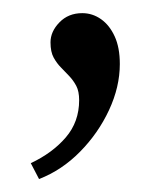

<svg xmlns="http://www.w3.org/2000/svg" viewBox="-20 -113 254 295"><path d="M40 162.1 27.3 137.7Q60.5 122.1 81.1 98.1Q101.6 74.2 101.6 41Q101.6 27.3 97.2 19Q92.8 10.7 86.4 3.9Q80.1 -2.9 73.7 -9.3Q67.4 -15.6 62.5 -24.4Q57.6 -33.2 57.6 -47.9Q57.6 -64.5 71.3 -78.6Q85 -92.8 106.4 -92.8Q122.1 -92.8 135.3 -83.5Q148.4 -74.2 156.2 -57.1Q164.1 -40 164.1 -14.6Q164.1 20.5 147.5 56.2Q130.9 91.8 103 120.1Q75.2 148.4 40 162.1Z"/></svg>

Font: Crimson Pro Light
Style: Regular
Weight: 300
Designer: Jacques Le Bailly
Foundry: Baron von Fonthausen
Version: Version 1.003